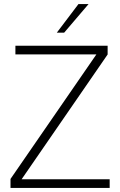

<svg xmlns="http://www.w3.org/2000/svg" viewBox="-20 -921 590 941"><path d="M517.5 0H31.5V-44L452.5 -654.5H55.5V-697H507.5V-654L86 -42.5H517.5ZM294.5 -761H258.5L364.5 -901H414Z"/></svg>

Font: Acari Sans Neue Light
Style: Regular
Weight: 300
Designer: Alfredo Marco Pradil (font), Cristiano Sobral (main changes)
Foundry: Hanken Design Co. (font), Cristiano Sobral (main changes)
Version: Version 2.459;March 19, 2022;FontCreator 14.0.0.2808 64-bit;